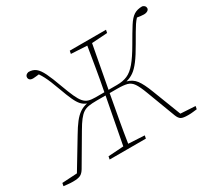

<svg xmlns="http://www.w3.org/2000/svg" viewBox="-137 -911 1235 1138"><g transform="rotate(-30 481.0 -342.5)"><path d="M856 5Q820 5 807 -3Q794 -11 785 -34L711 -230Q692 -281 676 -304.5Q660 -328 636 -334.5Q612 -341 569 -341H517L512 -313Q499 -242 486 -170Q473 -98 462 -26L572 -20L568 0H320L324 -20L429 -27L489 -341H428Q396 -341 374 -337.5Q352 -334 335.5 -323Q319 -312 302 -290Q285 -268 263 -230L148 -34Q135 -12 119 -3.5Q103 5 67 5Q47 5 31.5 3Q16 1 4 0L8 -20L111 -26L228 -220Q254 -264 275 -291Q296 -318 318.5 -333.5Q341 -349 370 -355Q350 -362 335 -378Q320 -394 305.5 -425.5Q291 -457 272 -510Q259 -546 249 -570Q239 -594 230 -611.5Q221 -629 209 -647Q197 -646 187.5 -644.5Q178 -643 169 -643Q153 -643 146 -649.5Q139 -656 139 -666Q139 -684 162 -690Q192 -690 211.5 -674.5Q231 -659 249 -622Q267 -585 290 -521Q309 -469 323.5 -437Q338 -405 352.5 -388.5Q367 -372 385.5 -366.5Q404 -361 432 -361H492L493 -364Q507 -435 519 -507Q531 -579 543 -651L434 -657L438 -677H686L682 -657L575 -650L521 -361H579Q620 -361 650 -374Q680 -387 709.5 -422Q739 -457 776 -521Q814 -587 837.5 -624Q861 -661 884 -675.5Q907 -690 941 -690Q962 -684 962 -666Q962 -656 952 -649.5Q942 -643 926 -643Q915 -643 904.5 -644.5Q894 -646 881 -648Q868 -634 857 -617.5Q846 -601 832 -577Q818 -553 796 -515Q763 -457 737.5 -423.5Q712 -390 689 -374Q666 -358 638 -351Q676 -341 698 -312Q720 -283 744 -220L819 -26L920 -20L916 0Q905 1 890 3Q875 5 856 5Z"/></g></svg>

Font: Source Serif Pro ExtraLight
Style: Italic
Weight: 200
Italic angle: -12°
Designer: Frank Grießhammer
Foundry: Adobe Systems Incorporated
Version: Version 3.001;hotconv 1.0.111;makeotfexe 2.5.65597